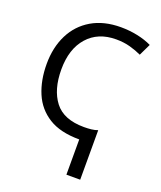

<svg xmlns="http://www.w3.org/2000/svg" viewBox="-171 -831 985 1177"><g transform="rotate(20 321.5 -242.0)"><path d="M412 -724Q468 -724 520.5 -713Q573 -702 614 -682L577 -605Q543 -621 501.5 -632.5Q460 -644 410 -644Q292 -644 224 -567Q156 -490 156 -356Q156 -225 215 -148Q274 -71 407 -71Q432 -71 454.5 -73.5Q477 -76 496 -83V240H406V10Q282 10 206 -37.5Q130 -85 95 -168Q60 -251 60 -357Q60 -465 101.5 -548Q143 -631 222 -677.5Q301 -724 412 -724Z"/></g></svg>

Font: Noto Sans IKEA
Style: Regular
Weight: 400
Designer: Monotype Design Team
Foundry: Monotype Imaging Inc.
Version: Version 2.001